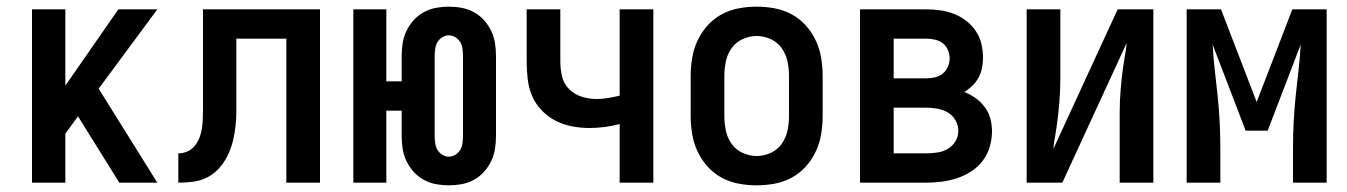

<svg xmlns="http://www.w3.org/2000/svg" viewBox="-20 -548 4040 576"><path d="M76 0V-520H176V-291L335 -520H452L276 -282L452 0H338L214 -199L176 -147V0Z M515 0V-88Q530 -88 543 -94Q556 -100 565 -111.5Q574 -123 579 -136.5Q584 -150 586 -164.5Q588 -179 588.5 -193.5Q589 -208 589 -223Q589 -225 589 -227.5Q589 -230 589 -232Q589 -239 589 -246.5Q589 -254 589 -261V-520H940V0H839V-432H689V-259Q689 -237 689 -214Q689 -191 686.5 -168.5Q684 -146 678.5 -124Q673 -102 663 -81.5Q653 -61 638 -44Q623 -27 603 -16.5Q583 -6 560.5 -3Q538 0 515 0Z M1326 8Q1307 8 1288 4.5Q1269 1 1251.5 -8.5Q1234 -18 1221 -32.5Q1208 -47 1199.5 -64.5Q1191 -82 1188 -101.5Q1185 -121 1185 -140V-216H1139V0H1040V-520H1139V-304H1185V-380Q1185 -399 1188 -418.5Q1191 -438 1199.5 -455.5Q1208 -473 1221 -487.5Q1234 -502 1251.5 -511.5Q1269 -521 1288 -524.5Q1307 -528 1326 -528Q1346 -528 1365 -524.5Q1384 -521 1401.5 -511.5Q1419 -502 1432 -487.5Q1445 -473 1453.5 -455.5Q1462 -438 1465 -418.5Q1468 -399 1468 -380V-140Q1468 -121 1465 -101.5Q1462 -82 1453.5 -64.5Q1445 -47 1432 -32.5Q1419 -18 1401.5 -8.5Q1384 1 1365 4.5Q1346 8 1326 8ZM1326 -78Q1337 -78 1346.5 -84Q1356 -90 1361 -99Q1366 -108 1367.5 -118.5Q1369 -129 1369 -140V-380Q1369 -391 1367.5 -401.5Q1366 -412 1361 -421Q1356 -430 1346.5 -436Q1337 -442 1326 -442Q1316 -442 1306.5 -436Q1297 -430 1292 -421Q1287 -412 1285.5 -401.5Q1284 -391 1284 -380V-140Q1284 -129 1285.5 -118.5Q1287 -108 1292 -99Q1297 -90 1306.5 -84Q1316 -78 1326 -78Z M1839 0V-176Q1817 -170 1794 -167Q1771 -164 1748 -164Q1722 -164 1696 -169Q1670 -174 1646.5 -186Q1623 -198 1604.5 -217.5Q1586 -237 1576 -261Q1566 -285 1563 -311.5Q1560 -338 1560 -364V-520H1661V-364Q1661 -342 1666 -319.5Q1671 -297 1687 -281Q1703 -265 1725 -258Q1747 -251 1770 -251Q1787 -251 1804.5 -254Q1822 -257 1839 -261V-520H1940V0Z M2250 8Q2223 8 2196 3Q2169 -2 2145 -15Q2121 -28 2102.5 -48.5Q2084 -69 2072.5 -94Q2061 -119 2056.5 -146Q2052 -173 2052 -200V-320Q2052 -347 2056.5 -374Q2061 -401 2072.5 -426Q2084 -451 2102.5 -471.5Q2121 -492 2145 -505Q2169 -518 2196 -523Q2223 -528 2250 -528Q2277 -528 2304 -523Q2331 -518 2355 -505Q2379 -492 2397.5 -471.5Q2416 -451 2427.5 -426Q2439 -401 2443.5 -374Q2448 -347 2448 -320V-200Q2448 -173 2443.5 -146Q2439 -119 2427.5 -94Q2416 -69 2397.5 -48.5Q2379 -28 2355 -15Q2331 -2 2304 3Q2277 8 2250 8ZM2250 -80Q2272 -80 2292.5 -89.5Q2313 -99 2325.5 -117Q2338 -135 2342.5 -156.5Q2347 -178 2347 -200V-320Q2347 -342 2342.5 -363.5Q2338 -385 2325.5 -403Q2313 -421 2292.5 -430.5Q2272 -440 2250 -440Q2228 -440 2207.5 -430.5Q2187 -421 2174.5 -403Q2162 -385 2157.5 -363.5Q2153 -342 2153 -320V-200Q2153 -178 2157.5 -156.5Q2162 -135 2174.5 -117Q2187 -99 2207.5 -89.5Q2228 -80 2250 -80Z M2560 0V-520H2759Q2780 -520 2801 -517Q2822 -514 2841.5 -506.5Q2861 -499 2878 -486Q2895 -473 2907 -455.5Q2919 -438 2924 -417Q2929 -396 2929 -375Q2929 -359 2926 -344Q2923 -329 2915.5 -315Q2908 -301 2897 -290.5Q2886 -280 2873 -272Q2891 -265 2907 -253.5Q2923 -242 2934.5 -226.5Q2946 -211 2951 -192Q2956 -173 2956 -154Q2956 -130 2949 -107Q2942 -84 2928 -65.5Q2914 -47 2894 -34Q2874 -21 2851.5 -13.5Q2829 -6 2805.5 -3Q2782 0 2759 0ZM2661 -313H2759Q2772 -313 2785 -316Q2798 -319 2808 -327Q2818 -335 2823.5 -347.5Q2829 -360 2829 -373Q2829 -386 2823.5 -398.5Q2818 -411 2808 -418.5Q2798 -426 2785 -429Q2772 -432 2759 -432H2661ZM2661 -88H2759Q2775 -88 2792 -90.5Q2809 -93 2823.5 -101.5Q2838 -110 2846.5 -124.5Q2855 -139 2855 -156Q2855 -172 2846.5 -187Q2838 -202 2823.5 -210.5Q2809 -219 2792 -222Q2775 -225 2759 -225H2661Z M3060 0V-520H3161V-312Q3161 -276 3158 -240Q3155 -204 3150 -169L3146 -143Q3144 -133 3142.5 -122.5Q3141 -112 3140 -101L3333 -520H3440V0H3339V-208Q3339 -244 3342 -280Q3345 -316 3350 -351L3354 -377Q3356 -387 3357.5 -397.5Q3359 -408 3360 -419L3167 0Z M3540 0V-520H3643L3750 -242L3857 -520H3960V0H3859V-104Q3859 -143 3861 -182Q3863 -221 3867 -259.5Q3871 -298 3875.5 -336.5Q3880 -375 3882 -414L3783 -156H3717L3618 -414Q3620 -375 3624.5 -336.5Q3629 -298 3633 -259.5Q3637 -221 3639 -182Q3641 -143 3641 -104V0Z"/></svg>

Font: Iosevka SS04 Semibold
Style: Regular
Weight: 600
Monospace: yes
Designer: Belleve Invis
Foundry: Belleve Invis
Version: Version 19.0.0; ttfautohint (v1.8.4)